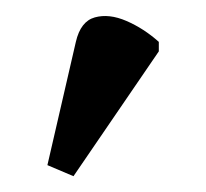

<svg xmlns="http://www.w3.org/2000/svg" viewBox="-20 -829 261 243"><path d="M73 -606 40 -620 76 -776Q82 -802 100 -807Q118 -812 140 -802.5Q162 -793 181 -776V-764Z"/></svg>

Font: Noto Serif SemiCondensed
Style: Regular
Weight: 400
Width: 4
Designer: Monotype Design Team
Foundry: Monotype Imaging Inc.
Version: Version 2.013